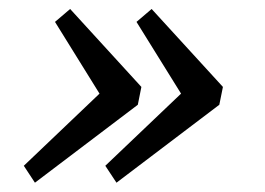

<svg xmlns="http://www.w3.org/2000/svg" viewBox="-20 -425 582 421"><path d="M210.9 -61.5 377 -219.7 279.3 -377 312.5 -405.3 468.8 -234.4 460.9 -195.3 235.4 -24.4ZM32.2 -61.5 198.2 -219.7 100.6 -377 133.8 -405.3 290 -234.4 282.2 -195.3 56.6 -24.4Z"/></svg>

Font: Crimson Pro
Style: Italic
Weight: 400
Italic angle: -12°
Designer: Jacques Le Bailly
Foundry: Baron von Fonthausen
Version: Version 1.003